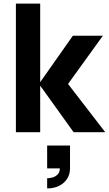

<svg xmlns="http://www.w3.org/2000/svg" viewBox="-20 -740 609 1075"><path d="M69 -720H205V-280L388 -540H556L361 -270L569 0H392L205 -260.5V0H69ZM244 258Q256.5 258 272.5 254Q288.5 250 301.8 237.8Q315 225.5 315 203H244V75H372V203Q372 235.5 355.8 261Q339.5 286.5 310.5 300.8Q281.5 315 244 315Z"/></svg>

Font: Vela Sans ExtBd
Style: Regular
Weight: 800
Designer: Principal design: Mikhail Sharanda - project Manrope.
Design modification: Ravid Balaliev
Foundry: Mikhail Sharanda
Version: Version 1.001